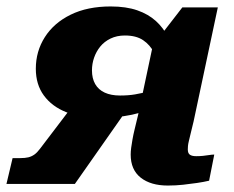

<svg xmlns="http://www.w3.org/2000/svg" viewBox="-24 -570 724 595"><path d="M208 -251 370 -231 208 0H-4L15 -80H38Q54 -80 64 -82.5Q74 -85 82.5 -91Q91 -97 100 -109ZM519 -388 477 -346Q468 -380 454.5 -405.5Q441 -431 419.5 -445.5Q398 -460 363 -460Q338 -460 318.5 -450.5Q299 -441 286.5 -425.5Q274 -410 267.5 -391Q261 -372 261 -352Q261 -327 271 -309.5Q281 -292 300.5 -283Q320 -274 348 -274Q374 -274 394.5 -277.5Q415 -281 447 -289L436 -229Q411 -220 385 -214.5Q359 -209 333.5 -207Q308 -205 282 -205Q225 -205 181 -222.5Q137 -240 112 -274Q87 -308 87 -357Q87 -411 115 -455Q143 -499 195 -524.5Q247 -550 319 -550Q367 -550 401.5 -538Q436 -526 459.5 -504.5Q483 -483 497.5 -453.5Q512 -424 519 -388ZM576 -194Q571 -174 567.5 -159Q564 -144 561.5 -134Q559 -124 558.5 -117.5Q558 -111 558 -107Q558 -95 564.5 -90.5Q571 -86 584 -86Q595 -86 605 -87Q615 -88 624 -89.5Q633 -91 640 -91L624 -10Q607 -6 586.5 -3Q566 0 543.5 2.5Q521 5 496 5Q443 5 412 -19.5Q381 -44 381 -91Q381 -101 382.5 -112Q384 -123 386.5 -137.5Q389 -152 393.5 -170.5Q398 -189 404 -214L450 -431L459 -441L541 -547H651Z"/></svg>

Font: Roboto Serif
Style: Bold Italic
Weight: 700
Italic angle: -10°
Designer: Greg Gazdowicz
Foundry: Commercial Type
Version: Version 1.008